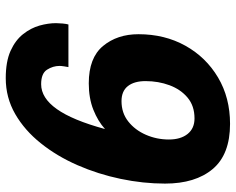

<svg xmlns="http://www.w3.org/2000/svg" viewBox="-94 -694 800 651"><g transform="rotate(90 305.5 -368.0)"><path d="M244.5 12Q188.5 12 152.2 -4.2Q116 -20.5 95.2 -46.8Q74.5 -73 66.2 -102.5Q58 -132 58 -158.5Q58 -167.5 59.2 -180.8Q60.5 -194 62.5 -200.5H207Q206 -196 204.5 -186Q203 -176 203 -170.5Q203 -148 215.8 -128Q228.5 -108 265 -108Q311.5 -108 349.2 -161Q387 -214 417 -324.5Q390.5 -300.5 351.5 -285Q312.5 -269.5 262 -269.5Q175.5 -269.5 135.5 -317.8Q95.5 -366 95.5 -438Q95.5 -527 134.5 -597Q173.5 -667 242.2 -707.8Q311 -748.5 399.5 -748.5Q503 -748.5 552.5 -689.8Q602 -631 602 -528Q602 -454 586 -377.5Q570 -301 539.5 -231.2Q509 -161.5 465.2 -106.8Q421.5 -52 366 -20Q310.5 12 244.5 12ZM322.5 -380.5Q362.5 -380.5 391.5 -403.5Q420.5 -426.5 436.5 -463.2Q452.5 -500 452.5 -541Q452.5 -581 433.8 -604.5Q415 -628 381 -628Q338.5 -628 310.5 -604.5Q282.5 -581 268.5 -543.2Q254.5 -505.5 254.5 -462Q254.5 -423.5 271.5 -402Q288.5 -380.5 322.5 -380.5Z"/></g></svg>

Font: Epilogue
Style: Bold Italic
Weight: 700
Italic angle: -12°
Designer: Tyler Finck
Foundry: Etcetera Type Co
Version: Version 2.111; ttfautohint (v1.8.3)